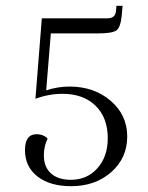

<svg xmlns="http://www.w3.org/2000/svg" viewBox="-20 -629 509 661"><path d="M219 -331Q304 -331 361 -282Q418 -233 418 -159Q418 -85 363 -36.5Q308 12 225 12Q152 12 109 -21.5Q66 -55 66 -112Q66 -167 106 -167Q129 -167 144 -152Q131 -126 131 -94Q131 -54 155.5 -32Q180 -10 224 -10Q280 -10 315.5 -50Q351 -90 351 -153Q351 -224 309 -265Q267 -306 195 -306Q148 -306 102 -289L124 -566H350Q376 -566 379 -589L381 -609H402L399 -575Q395 -535 381 -524.5Q367 -514 317 -514H155L139 -318Q179 -331 219 -331Z"/></svg>

Font: Arapey Thin
Style: Regular
Weight: 100
Designer: Eduardo Rodriguez Tunni
Foundry: Eduardo Rodriguez Tunni
Version: Version 4.000;hotconv 1.0.109;makeotfexe 2.5.65596